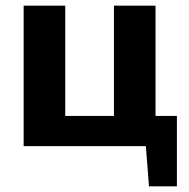

<svg xmlns="http://www.w3.org/2000/svg" viewBox="-20 -513 665 674"><path d="M601 -106V141H503L492 0H63V-493H209V-106H380V-493H526V-106Z"/></svg>

Font: Exo 2.0
Style: Bold
Weight: 700
Designer: Natanael Gama
Version: Version 1.001;PS 001.001;hotconv 1.0.70;makeotf.lib2.5.58329